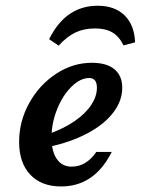

<svg xmlns="http://www.w3.org/2000/svg" viewBox="-20 -651 510 682"><path d="M47.9 -147Q47.9 -220.3 83.9 -285.1Q119.8 -349.9 179.3 -388.9Q238.8 -428 306.3 -428Q358.6 -428 386.4 -405.1Q414.2 -382.1 414.2 -339.2Q414.2 -292.6 381.9 -250.7Q349.7 -208.8 290.4 -177.3Q231.2 -145.9 151.9 -129L152.7 -175Q208.2 -194.8 246.6 -221.9Q285.1 -248.9 304.6 -279.1Q324.2 -309.2 324.2 -338.8Q324.2 -357.2 317.1 -365.6Q309.9 -373.9 296.9 -373.9Q265.5 -373.9 234.1 -343.2Q202.8 -312.5 182.9 -263Q163 -213.6 163 -161.8Q163 -113.4 181.7 -86.3Q200.4 -59.1 234.7 -59.1Q260.5 -59.1 282.4 -72.2Q304.3 -85.3 322.1 -111.3H376.9Q346 -49.9 301.1 -19.3Q256.1 11.3 197.1 11.3Q127 11.3 87.5 -30.6Q47.9 -72.6 47.9 -147ZM459.9 -500.7 418.8 -489.7Q403.5 -521.3 379.5 -535.6Q355.5 -550 317.3 -550Q278.4 -550 248.1 -535.6Q217.8 -521.3 188.3 -488.9L154.5 -511.7Q184.2 -571.8 227.4 -601.2Q270.5 -630.6 327.1 -630.6Q387.4 -630.6 422.3 -596.6Q457.3 -562.6 459.9 -500.7Z"/></svg>

Font: Playfair Micro SmCond SmLight
Style: Italic
Weight: 360
Width: 4
Italic angle: -15.6°
Designer: Claus Eggers Sørensen
Foundry: Claus Eggers Sørensen
Version: Version 2.203;Glyphs 3.3 (3326)